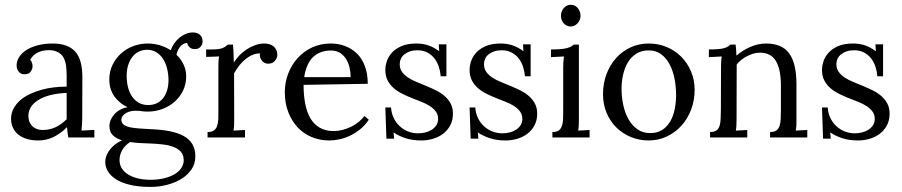

<svg xmlns="http://www.w3.org/2000/svg" viewBox="-20 -565 3706 789"><path d="M253.9 -183.1Q236.3 -182.6 218 -180.2Q199.7 -177.7 181.9 -172.9Q164.1 -168 148.4 -160.2Q132.8 -152.3 121.1 -141.8Q109.4 -131.3 102.8 -117.4Q96.2 -103.5 96.7 -85.9Q97.2 -72.3 102.1 -61.8Q106.9 -51.3 115 -44.4Q123 -37.6 133.3 -34.2Q143.6 -30.8 154.8 -30.8Q169.9 -30.8 183.1 -33.7Q196.3 -36.6 208.3 -42.2Q220.2 -47.9 231.2 -55.9Q242.2 -64 253.9 -74.7ZM48.3 -296.4Q48.3 -314.9 59.3 -331.5Q70.3 -348.1 90.1 -360.4Q109.9 -372.6 137 -379.4Q164.1 -386.2 196.3 -386.2Q259.3 -386.2 289.1 -353Q318.8 -319.8 318.4 -247.6L317.9 -79.1Q317.9 -67.9 317.1 -55.9Q316.4 -43.9 314.9 -28.3L367.7 -31.2V0H260.7Q258.3 -12.7 257.3 -22.2Q256.3 -31.7 255.4 -42.5Q230.5 -17.1 200.7 -2.4Q170.9 12.2 137.7 12.2Q109.4 12.2 88.4 5.4Q67.4 -1.5 53.5 -13.4Q39.6 -25.4 32.5 -41.7Q25.4 -58.1 25.4 -76.7Q25.4 -99.6 35.6 -118.7Q45.9 -137.7 62.7 -152.6Q79.6 -167.5 102.3 -178.2Q125 -189 150.4 -196Q175.8 -203.1 202.4 -206.1Q229 -209 253.9 -209V-255.4Q253.9 -274.9 251.7 -293.2Q249.5 -311.5 242.2 -326.4Q234.9 -341.3 219 -350.1Q203.1 -358.9 182.1 -358.9Q169.9 -358.9 158.9 -356.9Q147.9 -355 137.5 -350.3Q127 -345.7 118.4 -337.9Q109.9 -330.1 104 -319.3Q109.9 -313.5 111.8 -305.9Q113.8 -298.3 113.8 -291.5Q113.8 -287.1 111.8 -281.5Q109.9 -275.9 106.2 -270.8Q102.5 -265.6 96.4 -262.7Q90.3 -259.8 80.1 -259.8Q65.4 -259.8 56.9 -270.5Q48.3 -281.2 48.3 -296.4Z M591.8 24.4Q570.8 23.9 551.5 22.7Q532.2 21.5 514.6 18.6Q493.7 32.2 482.4 51.5Q471.2 70.8 471.2 92.8Q471.2 111.3 480.2 126.2Q489.3 141.1 505.9 151.6Q522.5 162.1 546.1 168Q569.8 173.8 598.6 173.8Q630.9 173.8 656.2 167.2Q681.6 160.6 699.2 149.7Q716.8 138.7 725.8 124.3Q734.9 109.9 734.9 93.8Q734.9 72.8 724.1 59.8Q713.4 46.9 694.3 39.3Q675.3 31.7 648.9 28.6Q622.6 25.4 591.8 24.4ZM585 -360.4Q564.9 -360.4 549.3 -352.3Q533.7 -344.2 522.9 -329.8Q512.2 -315.4 506.3 -296.1Q500.5 -276.9 500.5 -254.4Q500.5 -227.5 506.3 -205.3Q512.2 -183.1 523.7 -167Q535.2 -150.9 551.5 -142.1Q567.9 -133.3 588.9 -133.3Q609.4 -133.3 625 -141.1Q640.6 -148.9 651.1 -162.6Q661.6 -176.3 667 -195.1Q672.4 -213.9 672.4 -235.8Q672.4 -260.3 666.7 -283Q661.1 -305.7 650.1 -322.8Q639.2 -339.8 622.8 -350.1Q606.4 -360.4 585 -360.4ZM749 -389.2Q739.3 -387.7 731.9 -383.3Q724.6 -378.9 719.2 -371.8Q713.9 -364.7 710.4 -356.7Q707 -348.6 705.1 -339.8Q723.6 -322.8 734.4 -299.8Q745.1 -276.9 745.1 -251Q745.1 -219.2 732.2 -192.6Q719.2 -166 697.3 -146.7Q675.3 -127.4 646.7 -116.9Q618.2 -106.4 586.4 -106.4Q572.8 -106.4 562 -108.2Q551.3 -109.9 536.6 -109.9Q522.5 -109.9 511 -106.2Q499.5 -102.5 491.7 -96.2Q483.9 -89.8 481.2 -83.7Q478.5 -77.6 478.5 -73.2Q478.5 -69.3 480 -64.5Q482.9 -55.7 492.2 -50Q501.5 -44.4 516.4 -41.5Q531.2 -38.6 552 -37.1Q572.8 -35.6 598.6 -34.2Q641.6 -32.7 675.8 -26.1Q710 -19.5 733.9 -6.6Q757.8 6.3 770.3 26.9Q782.7 47.4 782.7 77.6Q782.7 108.4 766.6 131.6Q750.5 154.8 724.4 170.7Q698.2 186.5 665.5 194.8Q632.8 203.1 599.6 203.1Q548.8 203.1 513.2 194.3Q477.5 185.5 455.3 170.9Q433.1 156.2 422.9 138.2Q412.6 120.1 412.6 101.6Q412.6 84.5 419.2 70.3Q425.8 56.2 435.8 44.7Q445.8 33.2 458 24.9Q470.2 16.6 481.4 11.7Q457.5 4.4 443.6 -9.3Q429.7 -22.9 429.7 -47.4Q429.7 -60.5 435.3 -73Q440.9 -85.4 450.7 -96.2Q460.4 -106.9 474.1 -114.3Q487.8 -121.6 504.4 -124.5Q487.3 -132.3 473.4 -143.8Q459.5 -155.3 449.5 -169.7Q439.5 -184.1 434.3 -201.4Q429.2 -218.8 429.2 -238.3Q429.2 -272 442.9 -299.3Q456.5 -326.7 478.5 -346.2Q500.5 -365.7 528.8 -376Q557.1 -386.2 586.4 -386.2Q611.8 -386.2 636.2 -379.2Q660.6 -372.1 681.6 -358.4Q687 -374 696.5 -387.5Q706.1 -400.9 718 -410.6Q730 -420.4 743.9 -426Q757.8 -431.6 772.5 -431.6Q791.5 -431.6 802 -421.6Q812.5 -411.6 812.5 -394Q812.5 -389.6 810.8 -384.3Q809.1 -378.9 805.2 -374Q801.3 -369.1 794.9 -366Q788.6 -362.8 779.8 -363.3Q767.1 -363.3 759 -370.8Q751 -378.4 749 -389.2Z M1048.3 -345.7Q1033.7 -345.7 1019.3 -340.1Q1004.9 -334.5 990.7 -323.5Q976.6 -312.5 964.1 -297.1Q951.7 -281.7 941.9 -263.2L942.4 -79.1Q942.4 -64.5 942.1 -53Q941.9 -41.5 939.5 -28.3L986.8 -30.8V0H833V-22.5Q850.6 -22.5 859.4 -29.1Q868.2 -35.6 872.3 -47.9Q876.5 -60.1 877 -76.9Q877.4 -93.8 877.4 -113.8V-284.7Q877.4 -296.4 877.7 -308.3Q877.9 -320.3 880.4 -333L827.1 -331.1V-361.8H850.6Q866.7 -361.8 877.2 -363.3Q887.7 -364.7 894.8 -367.7Q901.9 -370.6 906.7 -374Q911.6 -377.4 916 -381.8H937.5Q938.5 -370.1 939.5 -352.8Q940.4 -335.4 940.9 -307.6Q949.2 -321.8 962.4 -335.9Q975.6 -350.1 992.2 -361.1Q1008.8 -372.1 1027.8 -379.2Q1046.9 -386.2 1066.9 -386.2Q1077.1 -386.2 1086.7 -383.5Q1096.2 -380.9 1103.5 -375Q1110.8 -369.1 1115.2 -360.4Q1119.6 -351.6 1119.6 -339.4Q1119.6 -334 1117.4 -327.9Q1115.2 -321.8 1110.8 -316.2Q1106.4 -310.5 1099.4 -306.9Q1092.3 -303.2 1082 -303.2Q1073.7 -303.2 1066.9 -306.9Q1060.1 -310.5 1055.7 -316.4Q1051.3 -322.3 1049.1 -329.6Q1046.9 -336.9 1048.3 -345.7Z M1339.8 -357.4Q1295.9 -357.4 1267.6 -331.5Q1239.3 -305.7 1230 -248H1420.9Q1420.9 -267.6 1416.5 -287.1Q1412.1 -306.6 1402.3 -322.3Q1392.6 -337.9 1377.2 -347.7Q1361.8 -357.4 1339.8 -357.4ZM1491.2 -220.7 1227.5 -216.3Q1227.5 -173.3 1234.4 -138.2Q1241.2 -103 1256.1 -78.1Q1271 -53.2 1294.7 -39.8Q1318.4 -26.4 1351.1 -26.4Q1368.7 -26.4 1387 -31Q1405.3 -35.6 1422.4 -43.9Q1439.5 -52.2 1453.6 -63.7Q1467.8 -75.2 1477.5 -88.4L1495.6 -73.2Q1480.5 -50.3 1460.2 -33.9Q1439.9 -17.6 1418.2 -7.3Q1396.5 2.9 1374.5 7.6Q1352.5 12.2 1333.5 12.2Q1294.4 12.2 1261 -1.7Q1227.5 -15.6 1203.1 -41.7Q1178.7 -67.9 1164.6 -104.2Q1150.4 -140.6 1150.4 -186.5Q1150.4 -226.1 1164.1 -262Q1177.7 -297.9 1202.6 -325.7Q1227.5 -353.5 1262.2 -369.9Q1296.9 -386.2 1339.4 -386.2Q1370.1 -386.2 1397.7 -376Q1425.3 -365.7 1446.3 -345.5Q1467.3 -325.2 1479.2 -293.9Q1491.2 -262.7 1491.2 -220.7Z M1698.2 -17.1Q1712.4 -17.1 1726.8 -20.5Q1741.2 -23.9 1753.2 -31.2Q1765.1 -38.6 1772.7 -49.8Q1780.3 -61 1780.3 -76.2Q1780.3 -94.2 1770.8 -106.9Q1761.2 -119.6 1746.1 -129.4Q1731 -139.2 1711.4 -146.7Q1691.9 -154.3 1671.6 -162.4Q1651.4 -170.4 1632.1 -180.2Q1612.8 -189.9 1597.7 -203.1Q1582.5 -216.3 1573 -234.4Q1563.5 -252.4 1563.5 -277.8Q1563.5 -293.5 1569.3 -312.3Q1575.2 -331.1 1589.8 -347.7Q1604.5 -364.3 1629.2 -375.2Q1653.8 -386.2 1691.4 -386.2Q1701.7 -386.2 1713.4 -384.8Q1725.1 -383.3 1737.1 -379.6Q1749 -376 1761 -369.6Q1772.9 -363.3 1784.7 -354.5L1783.2 -382.8H1814.5V-251.5H1791Q1789.6 -271 1783.4 -290Q1777.3 -309.1 1765.9 -324.2Q1754.4 -339.4 1736.8 -348.9Q1719.2 -358.4 1695.3 -358.4Q1677.7 -358.4 1664.3 -353.8Q1650.9 -349.1 1641.4 -341.3Q1631.8 -333.5 1627.2 -323.2Q1622.6 -313 1622.6 -301.8Q1622.6 -283.2 1631.8 -270Q1641.1 -256.8 1656.5 -246.6Q1671.9 -236.3 1691.7 -228.3Q1711.4 -220.2 1731.9 -211.7Q1752.4 -203.1 1772.2 -193.4Q1792 -183.6 1807.1 -170.4Q1822.3 -157.2 1831.8 -139.6Q1841.3 -122.1 1841.3 -98.1Q1841.3 -69.8 1829.8 -49.1Q1818.4 -28.3 1800 -14.6Q1781.7 -1 1758.5 5.6Q1735.4 12.2 1711.4 12.2Q1673.3 12.2 1644.5 2.2Q1615.7 -7.8 1597.2 -21L1599.6 4.9H1567.9L1563.5 -123.5H1586.9Q1588.4 -100.1 1597.7 -80.6Q1606.9 -61 1622.1 -46.9Q1637.2 -32.7 1656.7 -24.9Q1676.3 -17.1 1698.2 -17.1Z M2044.4 -17.1Q2058.6 -17.1 2073 -20.5Q2087.4 -23.9 2099.4 -31.2Q2111.3 -38.6 2118.9 -49.8Q2126.5 -61 2126.5 -76.2Q2126.5 -94.2 2116.9 -106.9Q2107.4 -119.6 2092.3 -129.4Q2077.1 -139.2 2057.6 -146.7Q2038.1 -154.3 2017.8 -162.4Q1997.6 -170.4 1978.3 -180.2Q1959 -189.9 1943.8 -203.1Q1928.7 -216.3 1919.2 -234.4Q1909.7 -252.4 1909.7 -277.8Q1909.7 -293.5 1915.5 -312.3Q1921.4 -331.1 1936 -347.7Q1950.7 -364.3 1975.3 -375.2Q2000 -386.2 2037.6 -386.2Q2047.9 -386.2 2059.6 -384.8Q2071.3 -383.3 2083.3 -379.6Q2095.2 -376 2107.2 -369.6Q2119.1 -363.3 2130.9 -354.5L2129.4 -382.8H2160.6V-251.5H2137.2Q2135.7 -271 2129.6 -290Q2123.5 -309.1 2112.1 -324.2Q2100.6 -339.4 2083 -348.9Q2065.4 -358.4 2041.5 -358.4Q2023.9 -358.4 2010.5 -353.8Q1997.1 -349.1 1987.5 -341.3Q1978 -333.5 1973.4 -323.2Q1968.8 -313 1968.8 -301.8Q1968.8 -283.2 1978 -270Q1987.3 -256.8 2002.7 -246.6Q2018.1 -236.3 2037.8 -228.3Q2057.6 -220.2 2078.1 -211.7Q2098.6 -203.1 2118.4 -193.4Q2138.2 -183.6 2153.3 -170.4Q2168.5 -157.2 2178 -139.6Q2187.5 -122.1 2187.5 -98.1Q2187.5 -69.8 2176 -49.1Q2164.6 -28.3 2146.2 -14.6Q2127.9 -1 2104.7 5.6Q2081.5 12.2 2057.6 12.2Q2019.5 12.2 1990.7 2.2Q1961.9 -7.8 1943.4 -21L1945.8 4.9H1914.1L1909.7 -123.5H1933.1Q1934.6 -100.1 1943.8 -80.6Q1953.1 -61 1968.3 -46.9Q1983.4 -32.7 2002.9 -24.9Q2022.5 -17.1 2044.4 -17.1Z M2294.4 -284.7Q2294.4 -295.9 2294.9 -306.9Q2295.4 -317.9 2297.4 -333L2244.1 -330.1V-361.8Q2269 -361.8 2284.9 -363.3Q2300.8 -364.7 2311 -367.7Q2321.3 -370.6 2327.1 -374Q2333 -377.4 2337.4 -381.8H2358.9V-79.1Q2358.9 -64.5 2358.4 -53Q2357.9 -41.5 2356 -28.3L2402.8 -30.8V0H2250V-22.5Q2267.6 -22.5 2276.4 -29.1Q2285.2 -35.6 2289.3 -47.9Q2293.5 -60.1 2293.9 -76.9Q2294.4 -93.8 2294.4 -113.8ZM2365.7 -500Q2365.7 -491.2 2362.3 -483.2Q2358.9 -475.1 2353.3 -469Q2347.7 -462.9 2340.3 -459.5Q2333 -456.1 2325.2 -456.1Q2316.9 -456.1 2309.6 -459.5Q2302.2 -462.9 2296.6 -469Q2291 -475.1 2288.1 -483.2Q2285.2 -491.2 2285.2 -500Q2285.2 -509.8 2288.3 -517.8Q2291.5 -525.9 2297.1 -532.2Q2302.7 -538.6 2310.1 -542Q2317.4 -545.4 2325.7 -545.4Q2334.5 -545.4 2341.6 -542Q2348.6 -538.6 2354 -532.2Q2359.4 -525.9 2362.5 -517.8Q2365.7 -509.8 2365.7 -500Z M2646 -357.9Q2616.2 -357.9 2595.2 -344.7Q2574.2 -331.5 2560.8 -309.6Q2547.4 -287.6 2540.8 -259Q2534.2 -230.5 2534.2 -200.2Q2534.2 -165 2541.5 -132.3Q2548.8 -99.6 2563.2 -74.2Q2577.6 -48.8 2599.9 -33.4Q2622.1 -18.1 2651.9 -18.1Q2681.2 -18.1 2701.4 -31.2Q2721.7 -44.4 2734.4 -66.4Q2747.1 -88.4 2752.7 -116.7Q2758.3 -145 2758.3 -174.3Q2758.3 -208 2752 -241Q2745.6 -273.9 2732.2 -299.8Q2718.8 -325.7 2697.3 -341.8Q2675.8 -357.9 2646 -357.9ZM2646 -386.2Q2685.5 -386.2 2719.7 -371.8Q2753.9 -357.4 2779.3 -332Q2804.7 -306.6 2819.6 -271.7Q2834.5 -236.8 2834.5 -196.3Q2834.5 -152.8 2820.1 -114.7Q2805.7 -76.7 2780.3 -48.6Q2754.9 -20.5 2720.2 -4.2Q2685.5 12.2 2646 12.2Q2606.4 12.2 2572.3 -2Q2538.1 -16.1 2512.7 -41.3Q2487.3 -66.4 2472.7 -101.3Q2458 -136.2 2458 -178.2Q2458 -222.2 2472.4 -260.5Q2486.8 -298.8 2512 -326.7Q2537.1 -354.5 2571.5 -370.4Q2606 -386.2 2646 -386.2Z M2942.9 -284.7Q2942.9 -295.9 2943.4 -308.1Q2943.8 -320.3 2945.8 -333L2893.1 -330.1V-361.8Q2917.5 -361.8 2932.9 -363.3Q2948.2 -364.7 2957.5 -367.7Q2966.8 -370.6 2971.9 -374Q2977.1 -377.4 2981.4 -381.8H3002.9Q3003.9 -373 3004.9 -362.3Q3005.9 -351.6 3006.3 -336.4Q3018.6 -347.2 3033 -356.2Q3047.4 -365.2 3063 -372.1Q3078.6 -378.9 3095.2 -382.6Q3111.8 -386.2 3127.9 -386.2Q3193.4 -386.2 3223.1 -345.5Q3252.9 -304.7 3252.9 -219.2V-79.1Q3252.9 -64.5 3252.7 -53Q3252.4 -41.5 3250 -28.3L3297.4 -30.8V0H3144.5V-22.5Q3161.6 -22.5 3170.7 -29.1Q3179.7 -35.6 3183.6 -47.9Q3187.5 -60.1 3188.2 -76.9Q3189 -93.8 3189 -113.8V-218.3Q3188 -283.2 3167.5 -315.9Q3147 -348.6 3102.5 -348.6Q3088.9 -348.6 3075.4 -344.5Q3062 -340.3 3049.6 -334Q3037.1 -327.6 3026.1 -318.8Q3015.1 -310.1 3007.3 -299.8Q3007.3 -293 3007.3 -285.6Q3007.3 -278.3 3007.3 -270.5L3006.8 -79.1Q3006.8 -64.5 3006.3 -53Q3005.9 -41.5 3003.9 -28.3L3050.8 -30.8V0H2897.9V-22.5Q2915.5 -22.5 2924.3 -29.1Q2933.1 -35.6 2937 -47.9Q2940.9 -60.1 2941.4 -76.9Q2941.9 -93.8 2942.4 -113.8Z M3492.7 -17.1Q3506.8 -17.1 3521.2 -20.5Q3535.6 -23.9 3547.6 -31.2Q3559.6 -38.6 3567.1 -49.8Q3574.7 -61 3574.7 -76.2Q3574.7 -94.2 3565.2 -106.9Q3555.7 -119.6 3540.5 -129.4Q3525.4 -139.2 3505.9 -146.7Q3486.3 -154.3 3466.1 -162.4Q3445.8 -170.4 3426.5 -180.2Q3407.2 -189.9 3392.1 -203.1Q3377 -216.3 3367.4 -234.4Q3357.9 -252.4 3357.9 -277.8Q3357.9 -293.5 3363.8 -312.3Q3369.6 -331.1 3384.3 -347.7Q3398.9 -364.3 3423.6 -375.2Q3448.2 -386.2 3485.8 -386.2Q3496.1 -386.2 3507.8 -384.8Q3519.5 -383.3 3531.5 -379.6Q3543.5 -376 3555.4 -369.6Q3567.4 -363.3 3579.1 -354.5L3577.6 -382.8H3608.9V-251.5H3585.4Q3584 -271 3577.9 -290Q3571.8 -309.1 3560.3 -324.2Q3548.8 -339.4 3531.2 -348.9Q3513.7 -358.4 3489.7 -358.4Q3472.2 -358.4 3458.7 -353.8Q3445.3 -349.1 3435.8 -341.3Q3426.3 -333.5 3421.6 -323.2Q3417 -313 3417 -301.8Q3417 -283.2 3426.3 -270Q3435.5 -256.8 3450.9 -246.6Q3466.3 -236.3 3486.1 -228.3Q3505.9 -220.2 3526.4 -211.7Q3546.9 -203.1 3566.7 -193.4Q3586.4 -183.6 3601.6 -170.4Q3616.7 -157.2 3626.2 -139.6Q3635.7 -122.1 3635.7 -98.1Q3635.7 -69.8 3624.3 -49.1Q3612.8 -28.3 3594.5 -14.6Q3576.2 -1 3553 5.6Q3529.8 12.2 3505.9 12.2Q3467.8 12.2 3439 2.2Q3410.2 -7.8 3391.6 -21L3394 4.9H3362.3L3357.9 -123.5H3381.3Q3382.8 -100.1 3392.1 -80.6Q3401.4 -61 3416.5 -46.9Q3431.6 -32.7 3451.2 -24.9Q3470.7 -17.1 3492.7 -17.1Z"/></svg>

Font: Parastoo Print
Style: Print
Weight: 400
Foundry: Saber Rastikerdar (saber.rastikerdar@gmail.com)
Version: Version 1.0.0-alpha5